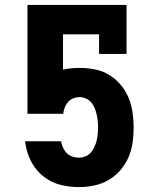

<svg xmlns="http://www.w3.org/2000/svg" viewBox="-20 -755 640 783"><path d="M302 8Q264 8 227.5 -1Q191 -10 161 -32.5Q131 -55 112 -87.5Q93 -120 86 -157L82 -179H229L230 -173Q233 -161 239 -149Q245 -137 254.5 -128.5Q264 -120 276.5 -116Q289 -112 302 -112Q315 -112 328 -117Q341 -122 350 -132.5Q359 -143 365 -155.5Q371 -168 374 -181Q377 -194 378.5 -208Q380 -222 380 -235Q380 -235 380 -235Q380 -235 380 -236Q380 -249 378.5 -262.5Q377 -276 374 -289Q371 -302 366 -314.5Q361 -327 352.5 -337Q344 -347 331 -353Q318 -359 305 -359Q292 -359 279 -354Q266 -349 257.5 -339Q249 -329 244 -316.5Q239 -304 238 -291H92V-735H496V-535H384V-615H237V-471Q254 -475 271 -476.5Q288 -478 305 -478Q336 -478 367 -472Q398 -466 424.5 -450Q451 -434 471.5 -410Q492 -386 504 -357Q516 -328 520.5 -297Q525 -266 525 -235Q525 -235 525 -235Q525 -235 525 -235Q525 -204 520.5 -172.5Q516 -141 503.5 -112.5Q491 -84 470 -60Q449 -36 422 -20.5Q395 -5 364 1.5Q333 8 302 8Z"/></svg>

Font: Iosevka Curly Slab HvEx
Style: Regular
Weight: 900
Width: 7
Monospace: yes
Designer: Belleve Invis
Foundry: Belleve Invis
Version: Version 11.1.0; ttfautohint (v1.8.3)